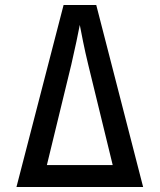

<svg xmlns="http://www.w3.org/2000/svg" viewBox="-20 -750 640 770"><path d="M235 -730 46 0H554L366 -730ZM266 -491C281 -555 294 -619 300 -650C306 -619 318 -555 334 -490L432 -88H168Z"/></svg>

Font: Tekne LDO Medium
Style: Regular
Weight: 500
Monospace: yes
Designer: Alessio Laiso, Mario Rullo, Paolo Rosset
Foundry: Alessio Laiso
Version: Version 1.000;hotconv 1.0.109;makeotfexe 2.5.65596